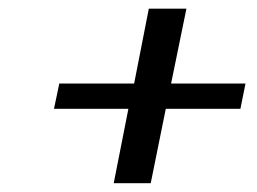

<svg xmlns="http://www.w3.org/2000/svg" viewBox="-20 -453 591 441"><path d="M373 -261.2H543.9L532.2 -203.1H360.8L326.2 -32.2H241.2L274.9 -203.1H104L116.2 -261.2H288.1L321.8 -433.1H408.2Z"/></svg>

Font: Linux Libertine
Style: Bold Italic
Weight: 700
Italic angle: -11.5°
Designer: Philipp H. Poll
Foundry: Philipp H. Poll
Version: Version 4.0.5